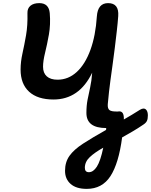

<svg xmlns="http://www.w3.org/2000/svg" viewBox="-20 -872 968 1231"><path d="M536 339Q469 339 433 307.5Q397 276 397 223Q397 167 425.5 127Q454 87 512.5 49Q571 11 660 -39Q660 -45 661 -51Q534 -51 534 -148Q534 -195 541.5 -233Q549 -271 558 -311.5Q567 -352 571 -406Q488 -234 323 -234Q221 -234 166.5 -284Q112 -334 112 -426Q112 -476 124 -529.5Q136 -583 147 -646Q158 -709 156 -788Q155 -818 175 -835Q195 -852 232 -852Q293 -852 299 -788Q305 -715 293.5 -650.5Q282 -586 269 -533.5Q256 -481 256 -444Q256 -404 280 -382.5Q304 -361 349 -361Q418 -361 472 -410.5Q526 -460 559.5 -551.5Q593 -643 601 -767Q607 -852 673 -852Q744 -852 738 -769Q735 -727 729 -674Q723 -621 716 -564.5Q709 -508 701.5 -454.5Q694 -401 688 -356.5Q682 -312 679 -284Q673 -232 671 -204Q669 -176 682 -166Q695 -156 735 -157Q739 -158 745 -158Q776 -158 774 -106Q799 -120 824.5 -135.5Q850 -151 877 -168Q890 -176 900 -176Q913 -176 920.5 -164Q928 -152 928 -132Q928 -110 922 -97Q916 -84 899 -73Q864 -49 829.5 -29Q795 -9 763 9Q741 176 688 257.5Q635 339 536 339ZM524 204Q524 232 550 232Q578 232 601 196.5Q624 161 642 75Q588 105 556 135Q524 165 524 204Z"/></svg>

Font: Pacifico
Style: Regular
Weight: 400
Designer: Vernon Adams
Foundry: Vernon Adams
Version: Version 3.010; ttfautohint (v1.8.4.7-5d5b)